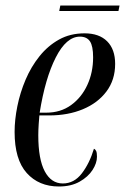

<svg xmlns="http://www.w3.org/2000/svg" viewBox="-20 -667 454 697"><path d="M194 10Q121 10 77 -39Q33 -88 33 -188Q33 -232 43 -281.5Q53 -331 73 -378Q93 -425 123.5 -463Q154 -501 194.5 -523.5Q235 -546 287 -546Q340 -546 369 -517Q398 -488 398 -435Q398 -377 366.5 -335Q335 -293 281 -270.5Q227 -248 159 -248H123Q122 -241 120.5 -217Q119 -193 119 -176Q119 -89 142.5 -45Q166 -1 208 -1Q249 -1 277 -37.5Q305 -74 321 -127Q326 -125 329 -119Q332 -113 332 -98Q332 -75 316 -50Q300 -25 269 -7.5Q238 10 194 10ZM148 -258Q200 -258 238 -285.5Q276 -313 297 -358.5Q318 -404 318 -459Q318 -500 306.5 -517Q295 -534 270 -534Q221 -534 182.5 -458.5Q144 -383 124 -258ZM195 -627 199 -647H414L410 -627Z"/></svg>

Font: Noto Serif Display ExtraCondensed
Style: Italic
Weight: 400
Width: 2
Italic angle: -12°
Designer: Monotype Design Team
Foundry: Monotype Imaging Inc.
Version: Version 2.009